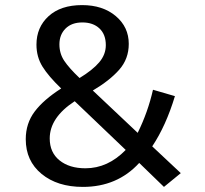

<svg xmlns="http://www.w3.org/2000/svg" viewBox="-20 -721 803 753"><path d="M302 -701Q383 -701 434 -658Q485 -615 485 -549Q485 -490 447.5 -447.5Q410 -405 344 -366L520 -200Q560 -281 580 -369L666 -344Q631 -228 577 -147L689 -42L623 12L526 -82Q440 12 305 12Q205 12 143 -39Q81 -90 81 -175Q81 -237 116 -283.5Q151 -330 220 -374Q170 -422 146.5 -460Q123 -498 123 -546Q123 -614 170.5 -657.5Q218 -701 302 -701ZM213 -547Q213 -511 232 -482.5Q251 -454 292 -415Q343 -446 369 -476.5Q395 -507 395 -544Q395 -586 370 -609.5Q345 -633 303 -633Q261 -633 237 -609Q213 -585 213 -547ZM273 -324Q175 -260 175 -178Q175 -123 213.5 -92Q252 -61 315 -61Q403 -61 473 -133Z"/></svg>

Font: Fira Sans
Style: Regular
Weight: 400
Designer: Carrois Corporate & Edenspiekermann AG
Foundry: Carrois Corporate GbR & Edenspiekermann AG
Version: Version 4.106;PS 004.106;hotconv 1.0.70;makeotf.lib2.5.58329